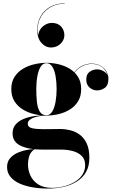

<svg xmlns="http://www.w3.org/2000/svg" viewBox="-20 -834 665 1114"><path d="M257.5 260Q212.5 260 170.2 253Q128 246 94.2 231Q60.5 216 40.8 192.2Q21 168.5 21 135Q21 103.5 39.2 83.2Q57.5 63 84.2 51.5Q111 40 137.5 35.5Q164 31 181 31H182.5Q160.5 44 151.5 67Q142.5 90 142.5 122Q142.5 154.5 157 185.5Q171.5 216.5 202.2 236.2Q233 256 282 256Q316 256 349.8 247.5Q383.5 239 411.8 222.5Q440 206 457 181.2Q474 156.5 474 124Q474 89.5 453.5 70Q433 50.5 401.5 42.2Q370 34 337.5 34Q327 34 304 34Q281 34 258 34Q235 34 224 34Q147.5 34 100.2 11.8Q53 -10.5 53 -60.5Q53 -91 70.2 -111.2Q87.5 -131.5 116 -143.5Q144.5 -155.5 179.2 -160.5Q214 -165.5 249.5 -165.5V-163.5Q235.5 -163.5 217 -161.2Q198.5 -159 181.2 -153.5Q164 -148 152.5 -138.8Q141 -129.5 141 -116Q141 -96 166 -90.2Q191 -84.5 232 -84.5Q249.5 -84.5 266.8 -84.8Q284 -85 300.2 -85.2Q316.5 -85.5 330.5 -85.5Q358.5 -85.5 388 -78.2Q417.5 -71 442.5 -52.8Q467.5 -34.5 483 -1.8Q498.5 31 498.5 82Q498.5 129 479.8 162.8Q461 196.5 427.5 218Q394 239.5 350.5 249.8Q307 260 257.5 260ZM249.5 -163.5Q214.5 -163.5 178.5 -172Q142.5 -180.5 112.5 -198.8Q82.5 -217 64 -246.2Q45.5 -275.5 45.5 -317Q45.5 -358.5 64 -387.5Q82.5 -416.5 112.5 -434.5Q142.5 -452.5 178.5 -461Q214.5 -469.5 249.5 -469.5Q285 -469.5 320.5 -461Q356 -452.5 385.5 -434.5Q415 -416.5 433 -387.5Q451 -358.5 451 -317Q451 -275.5 433 -246.2Q415 -217 385.5 -198.8Q356 -180.5 320.5 -172Q285 -163.5 249.5 -163.5ZM249.5 -165.5Q270.5 -165.5 283.5 -187.5Q296.5 -209.5 302.5 -244Q308.5 -278.5 308.5 -317Q308.5 -357.5 302.5 -392Q296.5 -426.5 283.5 -447Q270.5 -467.5 249.5 -467.5Q229 -467.5 216 -447Q203 -426.5 196.8 -392Q190.5 -357.5 190.5 -317Q190.5 -278.5 194 -244Q197.5 -209.5 210 -187.5Q222.5 -165.5 249.5 -165.5ZM543.5 -309.5Q519 -309.5 499.8 -326Q480.5 -342.5 480.5 -372.5Q480.5 -403.5 500.2 -417.5Q520 -431.5 543.5 -431.5Q565.5 -431.5 586.8 -417.5Q608 -403.5 608 -377H607Q607 -409 582 -436Q557 -463 510.5 -463Q488 -463 462.5 -452.5Q437 -442 416.2 -417.5Q395.5 -393 385.5 -350.5L384 -351Q394 -395 415.5 -420Q437 -445 462.5 -455Q488 -465 510.5 -465Q542.5 -465 564.5 -452Q586.5 -439 597.8 -418.8Q609 -398.5 609 -377Q609 -339.5 588.5 -324.5Q568 -309.5 543.5 -309.5ZM276 -558.5Q243.5 -558.5 219.8 -585.8Q196 -613 196 -660Q196 -703 215.2 -738Q234.5 -773 270.2 -793.8Q306 -814.5 355 -814.5V-812.5Q303 -812.5 264.5 -787Q226 -761.5 208.8 -718.5Q191.5 -675.5 203 -621.5H202Q201 -642.5 212 -660.8Q223 -679 241.5 -690Q260 -701 281 -701Q316 -701 334.8 -679.8Q353.5 -658.5 353.5 -630Q353.5 -611 343 -594.5Q332.5 -578 315 -568.2Q297.5 -558.5 276 -558.5Z"/></svg>

Font: Bodoni Moda 96pt
Style: Bold
Weight: 700
Version: Version 2.005